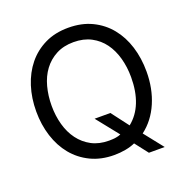

<svg xmlns="http://www.w3.org/2000/svg" viewBox="-139 -854 1019 1052"><g transform="rotate(-20 370.5 -328.5)"><path d="M552 69 493 -7Q469 4 437 10Q405 16 370 16Q294 16 234 -13Q174 -42 133 -92Q92 -142 70.5 -209.5Q49 -277 49 -354Q49 -432 70.5 -499.5Q92 -567 133 -617.5Q174 -668 233.5 -697Q293 -726 370 -726Q448 -726 508 -697Q568 -668 609 -617.5Q650 -567 671 -499.5Q692 -432 692 -354Q692 -255 657 -173.5Q622 -92 556 -42L644 69ZM370 -68Q416 -68 439 -79L336 -208H428L504 -108Q553 -147 577.5 -209Q602 -271 602 -354Q602 -413 587.5 -465.5Q573 -518 544.5 -557Q516 -596 472.5 -619Q429 -642 370 -642Q312 -642 268.5 -619Q225 -596 196 -557Q167 -518 153 -465.5Q139 -413 139 -354Q139 -296 153.5 -244Q168 -192 197 -153Q226 -114 269 -91Q312 -68 370 -68Z"/></g></svg>

Font: Geist
Style: Regular
Weight: 400
Designer: Basement.studio, Andrés Briganti, Mateo Zaragoza
Foundry: Basement.studio, Vercel, Andrés Briganti, Guido Ferreyra, Mateo Zaragoza
Version: Version 1.401